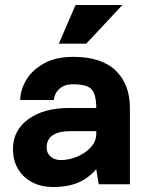

<svg xmlns="http://www.w3.org/2000/svg" viewBox="-20 -739 593 770"><path d="M283 -719H471L326 -564H216ZM191 11Q147 11 111 -7Q75 -25 53.5 -59.5Q32 -94 32 -142Q32 -216 93.5 -261Q155 -306 259 -306H366Q366 -359 348 -380Q330 -401 274 -401Q244 -401 227 -389.5Q210 -378 203 -363Q196 -348 196 -338H61Q62 -380 86 -419.5Q110 -459 157 -485Q204 -511 274 -511Q387 -511 444 -456Q501 -401 501 -306V0H376L366 -61Q337 -26 295.5 -7.5Q254 11 191 11ZM224 -97Q255 -97 287.5 -110Q320 -123 343 -147Q366 -171 366 -203V-213H264Q167 -213 167 -147Q167 -125 183 -111Q199 -97 224 -97Z"/></svg>

Font: Haskoy ExtraBold
Style: Regular
Weight: 800
Designer: Ertekin Erdin
Foundry: Ertekin Erdin
Version: Version 2.000; ttfautohint (v1.8.4.7-5d5b)